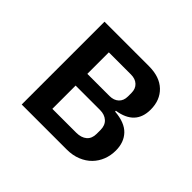

<svg xmlns="http://www.w3.org/2000/svg" viewBox="-123 -681 846 846"><g transform="rotate(45 300.0 -258.0)"><path d="M95 -516H372Q439 -516 476 -480.5Q513 -445 513 -386Q513 -290 408 -274V-269Q472 -264 502 -232.5Q532 -201 532 -150Q532 -119 521.5 -92Q511 -65 491 -44.5Q471 -24 441.5 -12Q412 0 375 0H95ZM352 -82Q384 -82 402 -97.5Q420 -113 420 -142V-166Q420 -195 402.5 -211Q385 -227 356 -227H204V-82ZM342 -300Q369 -300 385 -315Q401 -330 401 -356V-378Q401 -404 385 -419Q369 -434 342 -434H204V-300Z"/></g></svg>

Font: IBM Plaex Mono Medium
Style: Regular
Weight: 500
Designer: Mike Abbink, Paul van der Laan, Pieter van Rosmalen
Foundry: Bold Monday
Version: Version 2.003